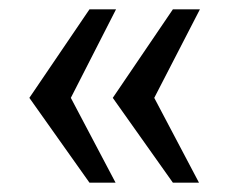

<svg xmlns="http://www.w3.org/2000/svg" viewBox="-20 -461 504 412"><path d="M132 -251 229 -441H172L43 -251L172 -69H228ZM311 -251 409 -441H351L222 -251L351 -69H407Z"/></svg>

Font: United Sans Medium
Style: Regular
Weight: 500
Designer: Pablo Impallari, Rodrigo Fuenzalida (Modified by Dan O. Williams)
Version: Version 1.000;PS 001.000;hotconv 1.0.88;makeotf.lib2.5.64775